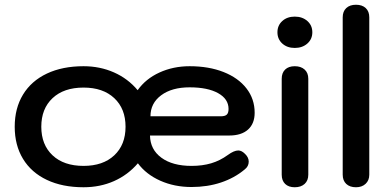

<svg xmlns="http://www.w3.org/2000/svg" viewBox="-20 -779 1650 809"><path d="M42 -245Q42 -323 77 -380.5Q112 -438 177.5 -469Q243 -500 332 -500Q401 -500 460 -474Q519 -448 560 -399Q594 -447 652 -473.5Q710 -500 779 -500Q860 -500 922 -475.5Q984 -451 1018.5 -406.5Q1053 -362 1053 -304Q1053 -258 1025 -233Q997 -208 946 -208H612Q613 -149 660 -114.5Q707 -80 787 -80Q833 -80 870 -91Q907 -102 940 -126Q966 -145 984 -145Q998 -145 1012 -131Q1028 -116 1028 -98Q1028 -78 1011 -65Q968 -29 911 -10Q854 9 787 9Q715 9 655.5 -17.5Q596 -44 561 -91Q519 -42 460.5 -16Q402 10 332 10Q243 10 177.5 -21Q112 -52 77 -109.5Q42 -167 42 -245ZM910 -289Q928 -289 935.5 -296Q943 -303 943 -320Q943 -362 899 -386.5Q855 -411 779 -411Q704 -411 659 -377.5Q614 -344 614 -289ZM509 -245Q509 -321 461.5 -365.5Q414 -410 332 -410Q249 -410 201.5 -365.5Q154 -321 154 -245Q154 -169 201.5 -124.5Q249 -80 332 -80Q414 -80 461.5 -124.5Q509 -169 509 -245Z M1149 -643Q1149 -672 1169.5 -690.5Q1190 -709 1222 -709Q1254 -709 1275 -690.5Q1296 -672 1296 -643Q1296 -614 1275 -595.5Q1254 -577 1222 -577Q1190 -577 1169.5 -595.5Q1149 -614 1149 -643ZM1167 -43V-447Q1167 -472 1181.5 -486Q1196 -500 1222 -500Q1248 -500 1263.5 -486Q1279 -472 1279 -447V-43Q1279 -18 1263.5 -4Q1248 10 1222 10Q1196 10 1181.5 -4Q1167 -18 1167 -43Z M1424 -43V-706Q1424 -731 1439 -745Q1454 -759 1480 -759Q1506 -759 1521 -745Q1536 -731 1536 -706V-43Q1536 -19 1520.5 -4.5Q1505 10 1480 10Q1454 10 1439 -4Q1424 -18 1424 -43Z"/></svg>

Font: Kodchasan SemiBold
Style: Regular
Weight: 600
Version: Version 1.000; ttfautohint (v1.6)